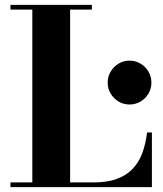

<svg xmlns="http://www.w3.org/2000/svg" viewBox="-20 -770 672 790"><path d="M23 0V-19.5H113V-730.5H23V-750H358V-730.5H268.5V-19.5H366.5Q421.5 -19.5 460.5 -33.8Q499.5 -48 525.2 -74.8Q551 -101.5 565.2 -139.5Q579.5 -177.5 585 -225H605V0ZM513 -340Q488 -340 467.8 -352.2Q447.5 -364.5 435.2 -385Q423 -405.5 423 -430Q423 -454.5 435.2 -475.2Q447.5 -496 467.8 -508.2Q488 -520.5 513 -520.5Q537.5 -520.5 558.2 -508.2Q579 -496 591 -475.2Q603 -454.5 603 -430Q603 -405.5 591 -385Q579 -364.5 558.2 -352.2Q537.5 -340 513 -340Z"/></svg>

Font: Bodoni Moda 11pt
Style: Bold
Weight: 700
Designer: Owen Earl
Foundry: indestructible type
Version: Version 2.004